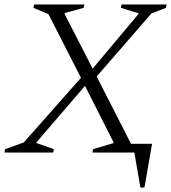

<svg xmlns="http://www.w3.org/2000/svg" viewBox="-45 -680 763 856"><path d="M-25 0 -22 -15 61 -45 316 -333 171 -617 104 -645 107 -660H331L328 -645L244 -622L243 -618L368 -374L572 -617V-621L494 -645L497 -660H698L695 -645L630 -620L386 -339L539 -39H633L599 156H581L554 0H367L370 -15L461 -42V-46L334 -297L118 -46V-42L195 -15L192 0Z"/></svg>

Font: Spectral SC Light
Style: Italic
Weight: 300
Italic angle: -10°
Designer: Jean-Baptiste Levee
Foundry: Production Type
Version: Version 2.001